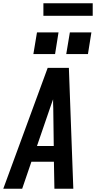

<svg xmlns="http://www.w3.org/2000/svg" viewBox="-39 -1148 584 1168"><path d="M-19 0 161 -490 251 -735H380L407 0H292L289 -164H152L96 0ZM186 -260H288L285 -490Q284 -504 284 -517.5Q284 -531 284 -544Q279 -531 274.5 -517.5Q270 -504 265 -490ZM496 -819H364L386 -951H517ZM296 -819H164L186 -951H317ZM225 -1052V-1128H525V-1052Z"/></svg>

Font: Iosevka SS04 Oblique
Style: Bold
Weight: 700
Italic angle: -9°
Monospace: yes
Designer: Belleve Invis
Foundry: Belleve Invis
Version: Version 19.0.0; ttfautohint (v1.8.4)